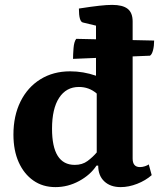

<svg xmlns="http://www.w3.org/2000/svg" viewBox="-20 -754 658 786"><path d="M207 12Q155 12 116.5 -15Q78 -42 56.5 -90Q35 -138 35 -203Q35 -280 64 -338.5Q93 -397 145.5 -429.5Q198 -462 267 -462Q321 -462 373 -444V-649L319 -662Q303 -666 303 -719Q354 -727 386 -730.5Q418 -734 439 -734Q482 -734 502.5 -718Q523 -702 523 -666V-105Q523 -70 553 -70Q563 -70 573.5 -73.5Q584 -77 589 -81L601 -37Q576 -15 541.5 -1.5Q507 12 474 12Q432 12 407 -11.5Q382 -35 382 -76H375Q350 -38 304 -13Q258 12 207 12ZM286 -79Q317 -79 338.5 -95Q360 -111 376 -130V-371Q345 -398 303 -398Q251 -398 222 -353.5Q193 -309 193 -227Q193 -79 286 -79ZM279 -513Q279 -530 281 -556.5Q283 -583 292 -595L611 -588Q611 -566 606.5 -548.5Q602 -531 594 -526Z"/></svg>

Font: Petrona ExtraBold
Style: Regular
Weight: 800
Designer: Ringo R. Seeber
Foundry: Ringo R. Seeber
Version: Version 2.001; ttfautohint (v1.8.3)